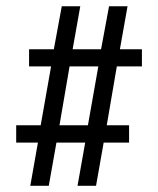

<svg xmlns="http://www.w3.org/2000/svg" viewBox="-20 -691 505 613"><path d="M353 -479 320.8 -291H392.1V-235.8H311L286.6 -97.7H227.5L252 -235.8H160.2L135.7 -97.7H76.7L101.1 -235.8H31.7V-291H109.9L143.1 -479H72.8V-533.7H151.9L177.2 -670.9H236.3L211.9 -533.7H302.7L328.1 -670.9H387.2L362.8 -533.7H433.1V-479ZM202.1 -479 169.9 -291H260.7L293.9 -479Z"/></svg>

Font: Crushed
Style: Regular
Weight: 400
Width: 3
Designer: Astigmatic (AOETI)
Foundry: Astigmatic (AOETI)
Version: Version 001.001